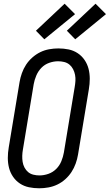

<svg xmlns="http://www.w3.org/2000/svg" viewBox="-20 -1003 589 1031"><path d="M191 8Q162 8 135.5 2.5Q109 -3 87 -17.5Q65 -32 50 -54Q35 -76 28.5 -101.5Q22 -127 22 -155Q22 -183 27 -212L85 -562Q89 -586 97.5 -610Q106 -634 120 -655.5Q134 -677 154 -694.5Q174 -712 196.5 -723Q219 -734 244 -738.5Q269 -743 293 -743Q322 -743 348.5 -737.5Q375 -732 397 -717.5Q419 -703 434 -681Q449 -659 455.5 -633.5Q462 -608 462 -580Q462 -552 457 -523L399 -173Q395 -149 386.5 -125Q378 -101 364 -79.5Q350 -58 330.5 -40.5Q311 -23 288 -12Q265 -1 240 3.5Q215 8 191 8ZM192 -61Q216 -61 240 -69.5Q264 -78 282 -96Q300 -114 309.5 -137.5Q319 -161 323 -184L381 -535Q384 -552 385 -568.5Q386 -585 383 -601Q380 -617 372.5 -631.5Q365 -646 353 -656Q341 -666 325 -670Q309 -674 292 -674Q268 -674 244 -665.5Q220 -657 202.5 -639Q185 -621 175 -597.5Q165 -574 161 -551L103 -200Q100 -183 99.5 -166.5Q99 -150 101.5 -134Q104 -118 111.5 -103.5Q119 -89 131 -79Q143 -69 159 -65Q175 -61 192 -61ZM384 -792 339 -838 493 -983 549 -927ZM218 -792 173 -838 327 -983 383 -927Z"/></svg>

Font: Iosevka QP
Style: Italic
Weight: 400
Italic angle: -9°
Designer: Belleve Invis
Foundry: Belleve Invis
Version: Version 20.0.0; ttfautohint (v1.8.4)